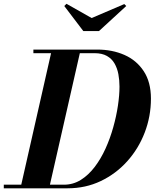

<svg xmlns="http://www.w3.org/2000/svg" viewBox="-58 -1018 836 1038"><path d="M-37.5 0V-19.5H287.5Q337.5 -19.5 379 -45.5Q420.5 -71.5 454 -115.5Q487.5 -159.5 512.5 -214.8Q537.5 -270 554.2 -329.8Q571 -389.5 579.5 -446.5Q588 -503.5 588 -550Q588 -584.5 582 -616.8Q576 -649 561.2 -674.8Q546.5 -700.5 520 -715.5Q493.5 -730.5 453 -730.5H122.5V-750H467.5Q549 -750 614.8 -721Q680.5 -692 719.2 -633Q758 -574 758 -485Q758 -388.5 724.2 -301Q690.5 -213.5 629.5 -145.8Q568.5 -78 486.5 -39Q404.5 0 307.5 0ZM52.5 0 222.5 -750H378L207.5 0ZM392.5 -850 289.5 -985.5 301.5 -997.5 437.5 -920.5 614 -996 624.5 -985.5 477 -850Z"/></svg>

Font: Bodoni Moda 11pt
Style: Bold Italic
Weight: 700
Italic angle: -13°
Designer: Owen Earl
Foundry: indestructible type
Version: Version 2.004